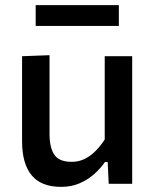

<svg xmlns="http://www.w3.org/2000/svg" viewBox="-20 -716 603 748"><path d="M218 12Q140.5 12 103.2 -33.2Q66 -78.5 66 -165.5Q66 -198.5 66 -223Q66 -247.5 66 -272Q66 -318 66 -355.5Q66 -393 66 -427Q66 -461 66 -497L173 -501Q173 -446.5 173 -394Q173 -341.5 173 -284V-194Q173 -140.5 191.8 -113Q210.5 -85.5 259.5 -85.5Q287 -85.5 310.5 -97.2Q334 -109 353.2 -128.8Q372.5 -148.5 388 -172.5V-284Q388 -341.5 388 -392.2Q388 -443 388 -497H495Q495 -443 495 -390.8Q495 -338.5 495 -272V-218Q495 -156.5 495 -105.5Q495 -54.5 495 0H403.5L399.5 -85H389Q373 -61.5 348.5 -39.2Q324 -17 291.5 -2.5Q259 12 218 12ZM119 -615V-696Q155.5 -696 196.2 -696Q237 -696 281 -696Q325.5 -696 366 -696Q406.5 -696 443 -696V-615Q406.5 -615 366 -615Q325.5 -615 281 -615Q237 -615 196.2 -615Q155.5 -615 119 -615Z"/></svg>

Font: Commissioner Thin Medium
Style: Regular
Weight: 500
Version: Version 1.000